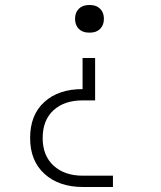

<svg xmlns="http://www.w3.org/2000/svg" viewBox="-20 -576 640 765"><path d="M334 -446Q309 -446 294 -461Q279 -476 279 -501Q279 -526 294 -541Q309 -556 334 -556H339Q364 -556 379 -541Q394 -526 394 -501Q394 -476 379 -461Q364 -446 339 -446ZM310 169Q215 169 157.5 117Q100 65 100 -26Q100 -118 156.5 -169.5Q213 -221 309 -221V-345H359V-176H309Q236 -176 193 -136.5Q150 -97 150 -26Q150 44 193.5 84Q237 124 310 124H430V169Z"/></svg>

Font: NKDuy Mono Thin
Style: Regular
Weight: 100
Monospace: yes
Designer: NKDuy
Foundry: NKDuy
Version: Version 2.251; ttfautohint (v1.8.4.7-5d5b)